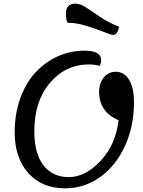

<svg xmlns="http://www.w3.org/2000/svg" viewBox="-20 -1001 777 1046"><path d="M597 -811Q584 -811 544 -827.5Q504 -844 449.5 -860.5Q395 -877 348 -877Q339 -893 339 -926Q339 -981 390 -981Q418 -981 446.5 -962Q475 -943 523 -910.5Q571 -878 629 -855Q620 -811 597 -811ZM334 25Q209 25 134.5 -58Q60 -141 60 -280Q60 -381 90.5 -465.5Q121 -550 173.5 -606.5Q226 -663 294.5 -694Q363 -725 440 -725Q531 -725 531 -674Q531 -659 524 -642Q494 -650 465 -650Q338 -650 252.5 -550Q167 -450 167 -286Q167 -163 217.5 -99.5Q268 -36 355 -36Q444 -36 527 -123.5Q610 -211 626 -346Q520 -391 520 -501Q520 -548 545.5 -579Q571 -610 610 -610Q657 -610 683.5 -566Q710 -522 710 -445Q710 -315 661.5 -207.5Q613 -100 527 -37.5Q441 25 334 25Z"/></svg>

Font: Lemonada Light
Style: Regular
Weight: 300
Designer: Mohamed Gaber (Arabic), Eduardo Tunni (Latin)
Foundry: Kief Type Foundry
Version: Version 4.004